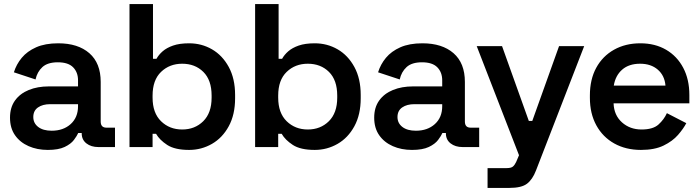

<svg xmlns="http://www.w3.org/2000/svg" viewBox="-20 -720 3428 940"><path d="M29 -144Q29 -194 53.5 -228Q78 -262 121 -279.5Q164 -297 219 -297H362V-327Q362 -366 338 -390.5Q314 -415 263 -415Q213 -415 187.5 -391.5Q162 -368 154 -331L48 -366Q60 -405 86.5 -437Q113 -469 157 -488.5Q201 -508 265 -508Q362 -508 417.5 -459.5Q473 -411 473 -319V-125Q473 -95 501 -95H543V0H462Q426 0 403 -18Q380 -36 380 -67V-69H363Q357 -55 342 -35Q327 -15 296.5 -0.5Q266 14 214 14Q162 14 120 -4.5Q78 -23 53.5 -58Q29 -93 29 -144ZM362 -200V-210H226Q189 -210 166 -194Q143 -178 143 -147Q143 -117 167 -98.5Q191 -80 233 -80Q290 -80 326 -112.5Q362 -145 362 -200Z M744 -65H727V0H614V-700H729V-432H746Q757 -452 776.5 -469Q796 -486 827.5 -497Q859 -508 906 -508Q967 -508 1018 -478.5Q1069 -449 1100 -392Q1131 -335 1131 -255V-239Q1131 -159 1100 -102Q1069 -45 1017.5 -15.5Q966 14 906 14Q836 14 798.5 -10.5Q761 -35 744 -65ZM1016 -242V-252Q1016 -328 975.5 -368Q935 -408 872 -408Q810 -408 768.5 -368Q727 -328 727 -252V-242Q727 -167 768.5 -126.5Q810 -86 872 -86Q934 -86 975 -126.5Q1016 -167 1016 -242Z M1359 -65H1342V0H1229V-700H1344V-432H1361Q1372 -452 1391.5 -469Q1411 -486 1442.5 -497Q1474 -508 1521 -508Q1582 -508 1633 -478.5Q1684 -449 1715 -392Q1746 -335 1746 -255V-239Q1746 -159 1715 -102Q1684 -45 1632.5 -15.5Q1581 14 1521 14Q1451 14 1413.5 -10.5Q1376 -35 1359 -65ZM1631 -242V-252Q1631 -328 1590.5 -368Q1550 -408 1487 -408Q1425 -408 1383.5 -368Q1342 -328 1342 -252V-242Q1342 -167 1383.5 -126.5Q1425 -86 1487 -86Q1549 -86 1590 -126.5Q1631 -167 1631 -242Z M1812 -144Q1812 -194 1836.5 -228Q1861 -262 1904 -279.5Q1947 -297 2002 -297H2145V-327Q2145 -366 2121 -390.5Q2097 -415 2046 -415Q1996 -415 1970.5 -391.5Q1945 -368 1937 -331L1831 -366Q1843 -405 1869.5 -437Q1896 -469 1940 -488.5Q1984 -508 2048 -508Q2145 -508 2200.5 -459.5Q2256 -411 2256 -319V-125Q2256 -95 2284 -95H2326V0H2245Q2209 0 2186 -18Q2163 -36 2163 -67V-69H2146Q2140 -55 2125 -35Q2110 -15 2079.5 -0.5Q2049 14 1997 14Q1945 14 1903 -4.5Q1861 -23 1836.5 -58Q1812 -93 1812 -144ZM2145 -200V-210H2009Q1972 -210 1949 -194Q1926 -178 1926 -147Q1926 -117 1950 -98.5Q1974 -80 2016 -80Q2073 -80 2109 -112.5Q2145 -145 2145 -200Z M2367 200V103H2461Q2482 103 2491 95.5Q2500 88 2507 73L2521 40L2314 -494H2438L2569 -128H2586L2717 -494H2840L2604 115Q2587 159 2560 179.5Q2533 200 2474 200Z M2868 -241V-253Q2868 -331 2899 -388Q2930 -445 2986 -476.5Q3042 -508 3115 -508Q3187 -508 3241 -476.5Q3295 -445 3325 -388Q3355 -331 3355 -255V-214H2984Q2986 -156 3025 -121Q3064 -86 3121 -86Q3177 -86 3204 -110.5Q3231 -135 3245 -166L3340 -117Q3326 -90 3299.5 -59.5Q3273 -29 3229 -7.5Q3185 14 3118 14Q3044 14 2987.5 -17.5Q2931 -49 2899.5 -106.5Q2868 -164 2868 -241ZM3238 -301Q3234 -350 3200.5 -379Q3167 -408 3114 -408Q3059 -408 3026 -379Q2993 -350 2985 -301Z"/></svg>

Font: Space Grotesk Frontify SemiBold
Style: Regular
Weight: 600
Designer: Florian Karsten
Version: Version 2.000